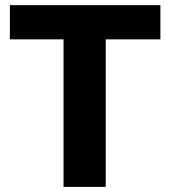

<svg xmlns="http://www.w3.org/2000/svg" viewBox="-20 -731 666 751"><path d="M393.6 0H228.5V-710.9H393.6ZM607.4 -577.1H18.6V-710.9H607.4Z"/></svg>

Font: Heebo ExtraBold
Style: Regular
Weight: 800
Designer: Oded Ezer
Foundry: Ezer Type House
Version: Version 3.100